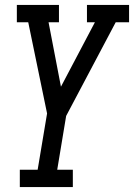

<svg xmlns="http://www.w3.org/2000/svg" viewBox="-20 -550 541 775"><path d="M60 205V135H132L170 -92L94 -460H48V-530H218V-460H176L226 -200L363 -460H331V-530H501V-460H447L247 -82L211 135H274V205Z"/></svg>

Font: Iosevka Slab
Style: Italic
Weight: 400
Italic angle: -9°
Monospace: yes
Designer: Belleve Invis
Foundry: Belleve Invis
Version: Version 11.1.0; ttfautohint (v1.8.3)